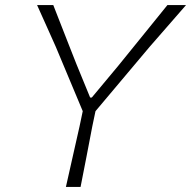

<svg xmlns="http://www.w3.org/2000/svg" viewBox="-20 -733 750 753"><path d="M238.5 0Q252.5 -62.5 265 -117.8Q277.5 -173 292 -237.5L304.5 -297L199 -549Q181.5 -588.5 164.5 -626.2Q147.5 -664 125.5 -713H189Q209 -662 223.5 -624.8Q238 -587.5 251.2 -554Q264.5 -520.5 280 -481L333.5 -350.5H340L445 -476.5Q478.5 -518 506.8 -552.8Q535 -587.5 565.5 -625.2Q596 -663 636.5 -713H709.5Q673 -671 637 -629.8Q601 -588.5 566.5 -549L354.5 -297L342 -237.5Q329 -170 318.5 -115Q308 -60 296 0Z"/></svg>

Font: Commissioner Loud ExtraLight
Style: Italic
Weight: 200
Italic angle: -12°
Designer: Kostas Bartsokas
Foundry: Kostas Bartsokas
Version: Version 1.000; ttfautohint (v1.8.3)